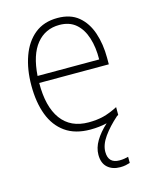

<svg xmlns="http://www.w3.org/2000/svg" viewBox="-114 -614 715 906"><g transform="rotate(-15 243.5 -160.5)"><path d="M310 130Q310 186 365 186Q378 186 389.5 184Q401 182 408 180V210Q399 213 387 215.5Q375 218 360 218Q322 218 298.5 197Q275 176 275 135Q275 101 295 67.5Q315 34 351 1Q314 10 270 10Q196 10 148 -24Q100 -58 77 -119Q54 -180 54 -262Q54 -341 76.5 -404Q99 -467 143.5 -503Q188 -539 255 -539Q318 -539 357 -506.5Q396 -474 414.5 -419Q433 -364 433 -297V-265H93Q92 -149 137.5 -87Q183 -25 271 -25Q311 -25 343 -33Q375 -41 414 -61V-23Q410 -21 407 -19Q364 19 337 57Q310 95 310 130ZM255 -505Q186 -505 143.5 -453Q101 -401 94 -299H395Q396 -358 381 -405Q366 -452 335 -478.5Q304 -505 255 -505Z"/></g></svg>

Font: Noto Sans Sinhala UI SemiCondensed ExtraLight
Style: Regular
Weight: 200
Width: 4
Designer: Jelle Bosma - Monotype Design Team
Foundry: Monotype Imaging Inc.
Version: Version 2.006; ttfautohint (v1.8.4.7-5d5b)